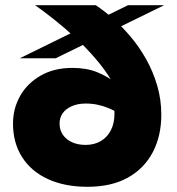

<svg xmlns="http://www.w3.org/2000/svg" viewBox="-20 -708 681 738"><path d="M258 -447Q313 -447 353.5 -430.5Q394 -414 420.5 -392Q447 -370 459 -351L467 -250Q443 -273 399.5 -291.5Q356 -310 310 -310Q278 -310 255 -299.5Q232 -289 220.5 -272Q209 -255 209 -233Q209 -208 222 -189.5Q235 -171 257.5 -161Q280 -151 309 -151Q342 -151 367 -165.5Q392 -180 406 -207Q420 -234 420 -271Q420 -299 412.5 -323Q405 -347 391 -376L410 -396Q384 -440 346.5 -483.5Q309 -527 267 -565.5Q225 -604 185 -635.5Q145 -667 115 -688H348Q380 -667 414.5 -636.5Q449 -606 482 -567Q515 -528 541.5 -481Q568 -434 584 -380Q600 -326 600 -267Q600 -185 567 -122.5Q534 -60 471 -25Q408 10 316 10Q229 10 164.5 -19.5Q100 -49 65 -104Q30 -159 30 -233Q30 -291 57.5 -339.5Q85 -388 136.5 -417.5Q188 -447 258 -447ZM56 -484 472 -688H611L194 -484Z"/></svg>

Font: Roundo Variable
Style: Regular
Weight: 200
Designer: Shiva Nallaperumal
Foundry: Indian Type Foundry
Version: Version 2.000